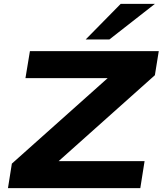

<svg xmlns="http://www.w3.org/2000/svg" viewBox="-20 -968 837 988"><path d="M21 0 41 -126 589 -615 586 -566H111L134 -705H797L777 -581L227 -90L231 -139H724L702 0ZM421 -765 601 -948H777L543 -765Z"/></svg>

Font: Nunito Sans 10pt Expanded ExtraBold
Style: Italic
Weight: 800
Width: 7
Italic angle: -9°
Designer: Vernon Adams
Foundry: Vernon Adams
Version: Version 3.101;gftools[0.9.27]